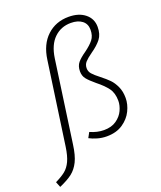

<svg xmlns="http://www.w3.org/2000/svg" viewBox="-219 -846 964 1151"><g transform="rotate(-20 263.5 -270.5)"><path d="M-51 165Q-10 145 13.5 126Q37 107 52.5 74Q68 41 76 -15L151 -542Q164 -637 220 -689Q276 -741 358 -741Q423 -741 462.5 -709Q502 -677 502 -625Q502 -578 479.5 -549Q457 -520 415 -491Q384 -469 369.5 -453Q355 -437 355 -414Q355 -393 369 -377Q383 -361 414 -337Q446 -312 465.5 -292Q485 -272 499.5 -240.5Q514 -209 514 -167Q514 -127 494 -86Q474 -45 432.5 -17Q391 11 330 11Q299 11 270 2.5Q241 -6 221 -17L239 -50Q284 -30 327 -30Q375 -30 406.5 -52Q438 -74 452.5 -105.5Q467 -137 467 -166Q467 -216 444 -247Q421 -278 378 -312Q343 -341 327 -361Q311 -381 311 -410Q311 -444 328.5 -465Q346 -486 381 -510Q418 -537 437 -561Q456 -585 456 -624Q456 -661 429.5 -681.5Q403 -702 358 -702Q295 -702 251.5 -660Q208 -618 196 -536L122 -13Q113 54 94 92.5Q75 131 45.5 154Q16 177 -37 200Z"/></g></svg>

Font: Fira Sans ExtraLight
Style: Italic
Weight: 275
Italic angle: -8°
Designer: Carrois Corporate & Edenspiekermann AG
Foundry: Carrois Corporate GbR & Edenspiekermann AG
Version: Version 4.203